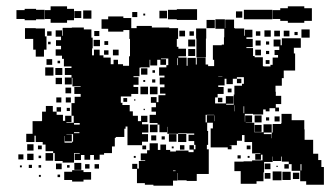

<svg xmlns="http://www.w3.org/2000/svg" viewBox="-20 -557 1053 607"><path d="M942 -485H890V-491H866V-497H842V-525H866V-531H890V-537H942V-531H966V-491H942ZM192 -485H140V-497H122V-525H140V-537H192V-529H214V-493H192ZM94 -493H58V-497H32V-525H58V-529H94V-526H121V-496H94ZM603 -494H569H539V-496H511V-526H539V-528H569H603ZM841 -496H811H781H751V-526H781H811H841ZM269 -498H243V-524H269ZM508 -499H484V-523H508ZM237 -500H215V-522H237ZM746 -501H726V-521H746ZM414 -503H398V-519H414ZM439 -508H433V-514H439ZM89 -108H63V-134H83V-174H112V-175H113V-204H125V-222H147V-204H159V-218H173V-204H159V-194H179V-175H186V-191H206V-171H190V-169H213V-191H206V-231H232H216V-251H235V-260H215V-282H235V-284H209V-311H207V-290H185V-312H206V-320H185V-342H206V-347H182V-371H176V-381H156V-401H173V-412H157V-430H173V-441H156V-461H176V-444H178V-469H207V-470H245V-464H269V-438H273V-404H271V-382H307V-375H330V-354H339V-368H353V-354H369V-349H388V-379H391V-406V-434H389V-462H370V-457H322V-466H301V-496H322V-505H370V-500H395V-468H412V-475H460V-470H485H515V-468H543V-434H539V-409H544V-375H570V-349H573V-374H599V-353H602V-375H630V-353H638V-348H657V-368H653V-414H681V-416H688V-439H689V-466H661V-496H691V-468H692V-495H720V-468H723V-467H752V-444H754V-463H778V-439H759V-434H779V-408H759V-405H780V-380H785V-376H811V-348H813V-347H835V-352H842V-375H859V-383H848V-399H863V-410H845V-432H867V-414H871V-436H901V-414V-436H931V-406H909V-388H913V-334H877V-310H871V-286H851V-267H852V-254H869V-228H852V-217H862V-205H850V-215H832V-205H820V-211H812V-195H780V-211V-197H754V-172H755V-192H777V-170H757V-169H784V-139H813V-164H839V-138H842V-165H869V-168H870V-197H902V-177H942V-148H943V-115H970V-71H986V-51H996V-29H1004V27H948V16H929V-17H902V-38H893V-24H879V-38H893V-46H871V-62H869V-48H843V-62H842V-45H815V-12H813V16H791V24H741V-16H721V-46H750V-47H777V-50H810V-68H805V-52H787V-70H803V-72H777V-108H753V-130H731H745V-112H729V-98H706V-97H712V-85H700V-91H646V-151H653V-169H635V-143H638V-99H634V-85H640V-55V-7H602V15H570V13H542V-10H541V14H527V30H465V27H438V22H413V-23H398V-39H414V-24H419V-48H439V-50H425V-72H445V-82H453V-104H479V-83H487V-100H505V-83H518V-78H536V-81H576V-76H592V-84H579V-98H593V-85H598V-99H594V-111H576V-131H594V-135H570V-136H543V-134H509V-156H508V-139H484V-163H501H478V-168H453V-194H473V-232H457V-250H475V-234H481V-256H503V-261H486V-281H500V-290H485V-312H500V-318H483V-344H506V-351H512V-372H489V-370H505V-352H487V-368H477V-350H455V-368H453V-344H424V-343H421V-316H402V-313H418V-289H402V-282H417V-260H395V-252H362V-232H367V-225H390V-205H400V-191H416V-174H426V-191H446V-171H429V-164H449V-138H429V-133H448V-109H429V-98H383V-128V-157H377V-150H373V-124H346V-121H343V-94H334V-73H309V-68H295V-52H277V-67H265V-52H247V-67H236V-51H216V-71H232V-73H214V-43H178V-48H153V-73H148V-79H124V-100H115V-108H93V-128H89ZM659 -468H633V-494H659ZM119 -378H93V-400H85V-434H59V-468H93V-467H122V-442H127V-400H119ZM631 -406H601V-435H600V-467H632V-435H631ZM959 -438H933V-464H959ZM836 -441H816V-461H836ZM565 -442H547V-460H565ZM865 -442H847V-460H865ZM895 -442H877V-460H895ZM294 -443H278V-459H294ZM803 -444H789V-458H803ZM143 -444H129V-458H143ZM593 -444H579V-458H593ZM921 -446H911V-456H921ZM597 -410H575V-432H597ZM296 -411H276V-431H296ZM804 -413H788V-429H804ZM322 -415H310V-427H322ZM831 -416H821V-426H831ZM140 -417H132V-425H140ZM631 -376H601V-406H631ZM568 -379H544V-403H568ZM597 -380H575V-402H597ZM295 -382H277V-400H295ZM805 -382H787V-400H805ZM355 -382H337V-400H355ZM323 -384H309V-398H323ZM831 -386H821V-396H831ZM542 -351V-373H540V-351ZM145 -352H127V-370H145ZM832 -355H820V-367H832ZM170 -357H162V-365H170ZM149 -318H123V-344H149ZM177 -320H155V-342H177ZM446 -321H426V-341H446ZM470 -327H462V-335H470ZM670 -315H683V-316H670ZM668 -249H660V-230H694V-253H718V-229H695V-226H719V-258H721V-286H745V-292H751V-313H748H729V-308H743V-294H729V-308H716V-291H696V-308H690V-287H670V-282H687V-260H668ZM176 -291H156V-311H176ZM471 -296H461V-306H471ZM439 -298H433V-304H439ZM448 -259H424V-283H448ZM478 -259H454V-283H478ZM205 -262H187V-280H205ZM712 -265H700V-277H712ZM204 -233H188V-249H204ZM174 -233H158V-249H174ZM683 -234H669V-248H683ZM382 -235H370V-247H382ZM408 -239H404V-243H408ZM722 -205V-224H721V-205ZM752 -199V-221H750V-199ZM473 -204H459V-218H473ZM201 -206H191V-216H201ZM438 -209H434V-213H438ZM633 -194H630V-170H634V-193H657V-194H633ZM807 -170H785V-192H807ZM659 -174V-192H658V-174ZM864 -173H848V-189H864ZM831 -176H821V-186H831ZM214 -163H232V-168H214V-136H231V-139H214ZM478 -139H454V-163H478ZM807 -140H785V-162H807ZM838 -133V-120H839V-138H814V-133ZM569 -108H543V-134H569ZM207 -110H185V-127H184V-106H208V-109H211V-133H190V-132H207ZM538 -109H514V-133H538ZM474 -113H458V-129H474ZM501 -116H491V-126H501ZM86 -81H66V-101H86ZM563 -84H549V-98H563ZM112 -85H100V-97H112ZM442 -85H430V-97H442ZM772 -85H760V-97H772ZM529 -88H523V-94H529ZM148 -49H124V-73H148ZM86 -51H66V-71H86ZM54 -53H38V-69H54ZM741 -56H731V-66H741ZM110 -57H102V-65H110ZM769 -58H763V-64H769ZM409 -58H403V-64H409ZM237 -20H215V-42H237ZM835 -22H817V-40H835ZM175 -22H157V-40H175ZM933 -18V-38H930V-18ZM263 -24H249V-38H263ZM293 -24H279V-38H293ZM81 -26H71V-36H81ZM110 -27H102V-35H110ZM200 -27H192V-35H200ZM49 -28H43V-34H49ZM858 -29H854V-33H858ZM244 17H208V12H183V-14H208V-19H244ZM527 -16H535V-18H527ZM870 13H842V-15H870ZM899 12H873V-14H899ZM268 11H244V-13H268ZM926 9H906V-11H926ZM835 8H817V-10H835ZM170 3H162V-5H170ZM109 2H103V-4H109Z"/></svg>

Font: Rubik Storm
Style: Regular
Weight: 400
Designer: Hubert and Fischer, NaN
Foundry: Hubert and Fischer, NaN
Version: Version 2.201